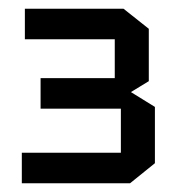

<svg xmlns="http://www.w3.org/2000/svg" viewBox="-20 -720 415 440"><path d="M278 -300H30V-370H257V-471H73V-541H243V-630H37V-700H263L321 -654V-534L280 -509L335 -475V-346Z"/></svg>

Font: Tektur SemiCondensed
Style: Regular
Weight: 400
Width: 4
Designer: Adam Jagosz
Foundry: Adam Jagosz
Version: Version 1.005;gftools[0.9.30]